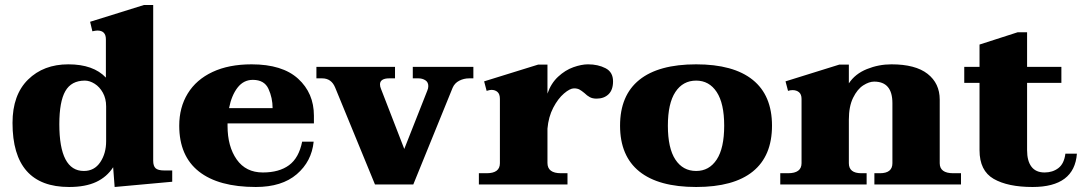

<svg xmlns="http://www.w3.org/2000/svg" viewBox="-20 -737 4348 767"><path d="M30 -246Q30 -358 92 -419Q154 -480 253 -480Q353 -480 403 -427V-580Q403 -615 369 -615Q363 -615 349 -612L340 -650L555 -717H592V-95Q592 -74 601.5 -65Q611 -56 637 -56H668V-11L438 10L432 -69Q407 -30 364 -10Q321 10 256 10Q30 10 30 -246ZM404 -173V-312Q404 -343 391 -366.5Q378 -390 358 -402.5Q338 -415 319 -415Q265 -415 241 -373Q217 -331 217 -241Q217 -54 315 -54Q357 -54 380.5 -89Q404 -124 404 -173Z M889 -244V-234Q889 -152 925.5 -100Q962 -48 1030 -48Q1095 -48 1134.5 -77Q1174 -106 1187 -171H1233Q1225 -92 1165.5 -41Q1106 10 1002 10Q853 10 774.5 -52Q696 -114 696 -235Q696 -308 730 -363.5Q764 -419 829 -449.5Q894 -480 985 -480Q1108 -480 1171 -422.5Q1234 -365 1234 -275V-244ZM895 -305H1069Q1069 -346 1052.5 -382Q1036 -418 990 -418Q953 -418 929 -387Q905 -356 895 -305Z M1319 -387Q1304 -424 1267 -424H1244V-470H1558V-424H1534Q1517 -424 1507.5 -418Q1498 -412 1498 -400Q1498 -391 1502 -382L1595 -142L1687 -375Q1691 -384 1691 -393Q1691 -409 1679 -416.5Q1667 -424 1652 -424H1629V-470H1871V-424H1854Q1833 -424 1814.5 -414.5Q1796 -405 1788 -386L1631 0H1478Z M2429 -412Q2429 -378 2411 -360.5Q2393 -343 2363 -343Q2347 -343 2336 -349Q2325 -355 2315 -365Q2303 -375 2294.5 -379.5Q2286 -384 2273 -384Q2257 -384 2233 -363.5Q2209 -343 2190 -306.5Q2171 -270 2167 -223V-86Q2167 -45 2221 -45H2247V0H1893V-45H1924Q1977 -45 1977 -85V-342Q1977 -361 1967.5 -369.5Q1958 -378 1943 -378Q1937 -378 1924 -374L1914 -412L2130 -479H2167V-363Q2181 -404 2209.5 -430.5Q2238 -457 2270.5 -468.5Q2303 -480 2329 -480Q2369 -480 2399 -464.5Q2429 -449 2429 -412Z M2457 -235Q2457 -356 2534 -418Q2611 -480 2761 -480Q2910 -480 2987 -418Q3064 -356 3064 -235Q3064 -114 2987.5 -52Q2911 10 2761 10Q2611 10 2534 -52Q2457 -114 2457 -235ZM2873 -235Q2873 -324 2843 -369.5Q2813 -415 2761 -415Q2708 -415 2678 -369.5Q2648 -324 2648 -235Q2648 -145 2678 -99.5Q2708 -54 2761 -54Q2813 -54 2843 -99.5Q2873 -145 2873 -235Z M3819 -45V0H3473V-45H3495Q3545 -45 3545 -85V-325Q3545 -411 3472 -411Q3452 -411 3428.5 -396Q3405 -381 3388 -346.5Q3371 -312 3371 -259V-85Q3371 -45 3421 -45H3442V0H3097V-45H3128Q3182 -45 3182 -85V-342Q3182 -360 3172 -368.5Q3162 -377 3146 -377Q3137 -377 3128 -374L3118 -412L3333 -479H3371V-404Q3396 -442 3443 -461Q3490 -480 3541 -480Q3637 -480 3685.5 -442Q3734 -404 3734 -339V-85Q3734 -45 3788 -45Z M4282 -123Q4272 10 4105 10Q4006 10 3949.5 -22.5Q3893 -55 3893 -137V-406H3832V-470H3893V-559L4045 -608H4083V-470H4220V-406H4083V-137Q4083 -94 4100.5 -71Q4118 -48 4153 -48Q4185 -48 4208 -65.5Q4231 -83 4236 -123Z"/></svg>

Font: Taviraj ExtraBold
Style: Regular
Weight: 800
Designer: Katatrad Team
Foundry: CadsonDemak
Version: Version 1.001